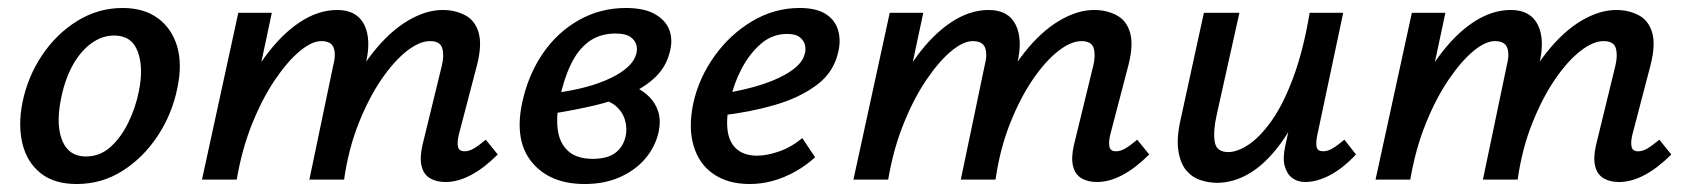

<svg xmlns="http://www.w3.org/2000/svg" viewBox="-20 -450 4232 481"><path d="M172 11Q116 11 82 -16Q48 -43 36.5 -89Q25 -135 36 -192Q49 -257 85 -311Q121 -365 173.5 -397.5Q226 -430 287 -430Q341 -430 376 -404Q411 -378 424 -333Q437 -288 424 -228Q411 -164 375 -109.5Q339 -55 287 -22Q235 11 172 11ZM195 -58Q230 -58 256.5 -81.5Q283 -105 301.5 -143Q320 -181 328 -222Q340 -281 325 -321Q310 -361 266 -361Q235 -361 207.5 -340.5Q180 -320 160.5 -283.5Q141 -247 132 -198Q120 -135 136.5 -96.5Q153 -58 195 -58Z M1096 6Q1074 6 1058 -3Q1042 -12 1036.5 -32.5Q1031 -53 1038 -85L1087 -286Q1093 -311 1088 -329Q1083 -347 1057 -347Q1031 -347 999 -322Q967 -297 935.5 -251Q904 -205 878.5 -141Q853 -77 842 0H780Q802 -105 837 -185Q872 -265 914 -318Q956 -371 1001.5 -398Q1047 -425 1089 -425Q1120 -425 1145 -412Q1170 -399 1179 -368.5Q1188 -338 1175 -287L1129 -111Q1125 -93 1127.5 -82Q1130 -71 1144 -71Q1155 -71 1167 -78Q1179 -85 1197 -100L1227 -63Q1193 -29 1160 -11.5Q1127 6 1096 6ZM486 0 577 -418H661L572 0ZM518 0Q538 -94 570 -172Q602 -250 643 -306.5Q684 -363 730.5 -394Q777 -425 825 -425Q874 -425 892.5 -388Q911 -351 896 -289L828 0H755L815 -287Q822 -313 816 -330Q810 -347 785 -347Q761 -347 730.5 -321.5Q700 -296 668.5 -249.5Q637 -203 611.5 -139.5Q586 -76 573 0Z M1445 11Q1358 11 1313 -43Q1268 -97 1288 -192Q1303 -262 1339.5 -315.5Q1376 -369 1430 -399.5Q1484 -430 1548 -430Q1594 -430 1621 -414.5Q1648 -399 1657 -374.5Q1666 -350 1658 -320Q1649 -283 1622 -257Q1595 -231 1556 -214Q1517 -197 1470 -186Q1423 -175 1374 -167L1370 -217Q1455 -228 1510 -254.5Q1565 -281 1574 -315Q1577 -325 1574.5 -336.5Q1572 -348 1560 -357Q1548 -366 1522 -366Q1483 -366 1455.5 -346Q1428 -326 1410 -288.5Q1392 -251 1381 -198Q1373 -157 1377.5 -124Q1382 -91 1403.5 -71.5Q1425 -52 1466 -52Q1485 -52 1501.5 -57Q1518 -62 1530 -74.5Q1542 -87 1547 -107Q1552 -129 1545.5 -150Q1539 -171 1522 -185Q1505 -199 1478 -203L1542 -243Q1556 -239 1574 -230.5Q1592 -222 1607 -207Q1622 -192 1629 -170.5Q1636 -149 1630 -119Q1621 -81 1596 -52Q1571 -23 1532.5 -6Q1494 11 1445 11Z M1858 11Q1804 11 1767.5 -14Q1731 -39 1717.5 -85Q1704 -131 1717 -192Q1731 -255 1770 -309.5Q1809 -364 1864.5 -397Q1920 -430 1983 -430Q2025 -430 2048.5 -415Q2072 -400 2079.5 -374.5Q2087 -349 2080 -320Q2069 -269 2026 -237Q1983 -205 1921 -187Q1859 -169 1789 -161L1793 -216Q1849 -225 1892.5 -239.5Q1936 -254 1963.5 -273.5Q1991 -293 1996 -315Q1999 -324 1997 -335.5Q1995 -347 1984.5 -356Q1974 -365 1952 -365Q1915 -365 1886.5 -340.5Q1858 -316 1838 -278Q1818 -240 1809 -198Q1799 -157 1802.5 -125.5Q1806 -94 1825 -77Q1844 -60 1877 -60Q1901 -60 1931.5 -70.5Q1962 -81 1990 -104L2022 -56Q1999 -35 1972 -20Q1945 -5 1916.5 3Q1888 11 1858 11Z M2728 6Q2706 6 2690 -3Q2674 -12 2668.5 -32.5Q2663 -53 2670 -85L2719 -286Q2725 -311 2720 -329Q2715 -347 2689 -347Q2663 -347 2631 -322Q2599 -297 2567.5 -251Q2536 -205 2510.5 -141Q2485 -77 2474 0H2412Q2434 -105 2469 -185Q2504 -265 2546 -318Q2588 -371 2633.5 -398Q2679 -425 2721 -425Q2752 -425 2777 -412Q2802 -399 2811 -368.5Q2820 -338 2807 -287L2761 -111Q2757 -93 2759.5 -82Q2762 -71 2776 -71Q2787 -71 2799 -78Q2811 -85 2829 -100L2859 -63Q2825 -29 2792 -11.5Q2759 6 2728 6ZM2118 0 2209 -418H2293L2204 0ZM2150 0Q2170 -94 2202 -172Q2234 -250 2275 -306.5Q2316 -363 2362.5 -394Q2409 -425 2457 -425Q2506 -425 2524.5 -388Q2543 -351 2528 -289L2460 0H2387L2447 -287Q2454 -313 2448 -330Q2442 -347 2417 -347Q2393 -347 2362.5 -321.5Q2332 -296 2300.5 -249.5Q2269 -203 2243.5 -139.5Q2218 -76 2205 0Z M3029 8Q3008 8 2987 1Q2966 -6 2951.5 -23.5Q2937 -41 2932 -72.5Q2927 -104 2938 -152L2996 -418H3085L3028 -162Q3019 -122 3023 -95.5Q3027 -69 3057 -69Q3080 -69 3108.5 -88Q3137 -107 3166 -148Q3195 -189 3220 -256Q3245 -323 3261 -418H3312Q3289 -303 3257 -221.5Q3225 -140 3187.5 -89.5Q3150 -39 3110 -15.5Q3070 8 3029 8ZM3250 6Q3231 6 3217.5 -4Q3204 -14 3198.5 -34Q3193 -54 3200 -85L3272 -418H3345L3280 -111Q3276 -92 3278.5 -81.5Q3281 -71 3295 -71Q3306 -71 3318 -78Q3330 -85 3348 -100L3377 -63Q3344 -28 3311.5 -11Q3279 6 3250 6Z M4036 6Q4014 6 3998 -3Q3982 -12 3976.5 -32.5Q3971 -53 3978 -85L4027 -286Q4033 -311 4028 -329Q4023 -347 3997 -347Q3971 -347 3939 -322Q3907 -297 3875.5 -251Q3844 -205 3818.5 -141Q3793 -77 3782 0H3720Q3742 -105 3777 -185Q3812 -265 3854 -318Q3896 -371 3941.5 -398Q3987 -425 4029 -425Q4060 -425 4085 -412Q4110 -399 4119 -368.5Q4128 -338 4115 -287L4069 -111Q4065 -93 4067.5 -82Q4070 -71 4084 -71Q4095 -71 4107 -78Q4119 -85 4137 -100L4167 -63Q4133 -29 4100 -11.5Q4067 6 4036 6ZM3426 0 3517 -418H3601L3512 0ZM3458 0Q3478 -94 3510 -172Q3542 -250 3583 -306.5Q3624 -363 3670.5 -394Q3717 -425 3765 -425Q3814 -425 3832.5 -388Q3851 -351 3836 -289L3768 0H3695L3755 -287Q3762 -313 3756 -330Q3750 -347 3725 -347Q3701 -347 3670.5 -321.5Q3640 -296 3608.5 -249.5Q3577 -203 3551.5 -139.5Q3526 -76 3513 0Z"/></svg>

Font: Ysabeau SemiBold
Style: Italic
Weight: 600
Italic angle: -12°
Designer: Christian Thalmann (Catharsis Fonts)
Version: Version 2.002